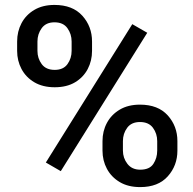

<svg xmlns="http://www.w3.org/2000/svg" viewBox="-20 -741 776 771"><path d="M48.8 -536.6V-574.2Q48.8 -614.7 66.4 -647.9Q84 -681.2 117.7 -701.2Q151.4 -721.2 198.7 -721.2Q271.5 -721.2 310.5 -678Q349.6 -634.8 349.6 -574.2V-536.6Q349.6 -497.1 332.3 -463.9Q314.9 -430.7 281.5 -410.6Q248 -390.6 199.7 -390.6Q151.9 -390.6 117.9 -410.6Q84 -430.7 66.4 -463.9Q48.8 -497.1 48.8 -536.6ZM130.4 -574.2V-536.6Q130.4 -506.8 147.5 -483.6Q164.6 -460.4 199.7 -460.4Q234.4 -460.4 251 -483.6Q267.6 -506.8 267.6 -536.6V-574.2Q267.6 -604.5 250.7 -627.9Q233.9 -651.4 198.7 -651.4Q164.6 -651.4 147.5 -627.9Q130.4 -604.5 130.4 -574.2ZM571.3 -609.4 224.1 -53.7 164.1 -88.4 511.2 -644ZM391.6 -136.2V-174.3Q391.6 -214.4 409.4 -247.6Q427.2 -280.8 460.9 -300.8Q494.6 -320.8 542 -320.8Q614.7 -320.8 653.6 -277.6Q692.4 -234.4 692.4 -174.3V-136.2Q692.4 -76.2 653.8 -33Q615.2 10.3 543 10.3Q494.6 10.3 460.9 -9.8Q427.2 -29.8 409.4 -63Q391.6 -96.2 391.6 -136.2ZM473.6 -174.3V-136.2Q473.6 -106.4 491.7 -83Q509.8 -59.6 543 -59.6Q580.6 -59.6 595.9 -83Q611.3 -106.4 611.3 -136.2V-174.3Q611.3 -204.6 594.2 -227.8Q577.1 -251 542 -251Q507.8 -251 490.7 -227.8Q473.6 -204.6 473.6 -174.3Z"/></svg>

Font: Vazirmatn RD FD Medium
Style: Regular
Weight: 500
Designer: Saber Rastikerdar
Foundry: Saber Rastikerdar
Version: Version 33.003